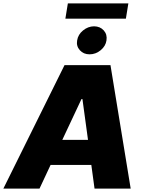

<svg xmlns="http://www.w3.org/2000/svg" viewBox="-54 -1111 847 1131"><path d="M178.7 0H-34.2L326.2 -727.5H596.7L715.8 0H502.9L483.9 -139.6H244.1ZM425.8 -527.3 313 -287.1H464.4L431.6 -527.3ZM702.1 -1090.8 687.5 -1001H331.1L345.7 -1090.8ZM473.6 -791Q438 -791 416.3 -815.2Q394.5 -839.4 400.4 -873Q405.8 -907.7 435.1 -931.6Q464.4 -955.6 500 -956.1Q536.1 -955.6 557.4 -931.6Q578.6 -907.7 573.2 -873Q568.4 -839.4 539.1 -815.2Q509.8 -791 473.6 -791Z"/></svg>

Font: Inter Tight Black
Style: Italic
Weight: 900
Italic angle: -9.39999°
Designer: Rasmus Andersson
Foundry: rsms
Version: Version 3.004; ttfautohint (v1.8.4.7-5d5b)